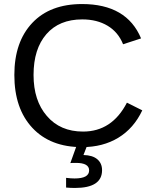

<svg xmlns="http://www.w3.org/2000/svg" viewBox="-20 -718 762 950"><path d="M387 -622Q273 -622 209.5 -549Q146 -476 146 -347Q146 -220 212 -144Q278 -67 391 -67Q534 -67 608 -210L684 -172Q642 -83 565.5 -36.5Q489 10 386 10Q229 10 140 -85.5Q51 -181 51 -347Q51 -511 140 -605Q228 -698 386 -698Q607 -698 678 -528L589 -499Q565 -559 512.5 -590.5Q460 -622 387 -622ZM485 124Q485 212 351 212Q329 212 307 210V162Q331 165 349 165Q421 165 421 125Q421 88 356 88Q333 88 328 89L360 0H412L393 49Q438 50 461.5 70Q485 90 485 124Z"/></svg>

Font: Libra Sans
Style: Regular
Weight: 400
Foundry: Context Ltd
Version: Version 1.002